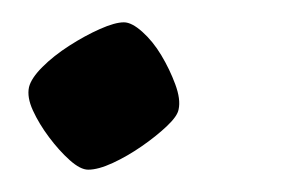

<svg xmlns="http://www.w3.org/2000/svg" viewBox="-20 -152 258 172"><path d="M59 0Q52 0 42.5 -8.5Q33 -17 24 -29Q15 -41 9.5 -53Q4 -65 6 -74Q8 -82 18 -92Q28 -102 42 -111Q56 -120 69.5 -126Q83 -132 91 -132Q98 -132 107.5 -123.5Q117 -115 124.5 -102.5Q132 -90 137 -76.5Q142 -63 140 -54Q139 -48 129.5 -39Q120 -30 107 -21Q94 -12 81 -6Q68 0 59 0Z"/></svg>

Font: Texturina 12pt Light
Style: Italic
Weight: 300
Italic angle: -11°
Designer: Guillermo Torres Carreño
Foundry: Omnibus-Type
Version: Version 1.002